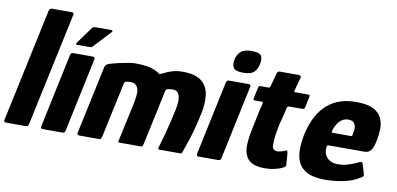

<svg xmlns="http://www.w3.org/2000/svg" viewBox="-75 -917 2341 1131"><g transform="rotate(10 1095.0 -351.5)"><path d="M-7 -14 138 -694Q142 -708 156 -708H271Q289 -708 285 -694L140 -14Q137 0 121 0H6Q-10 0 -7 -14Z M359 -14Q356 0 341 0H224Q210 0 213 -14L307 -458Q311 -472 324 -472H441Q447 -472 451 -468Q455 -464 453 -458ZM341 -524Q331 -524 330.5 -527.5Q330 -531 338 -542L407 -637Q412 -645 430 -645H519Q526 -645 528.5 -641.5Q531 -638 523 -630L430 -531Q425 -525 420.5 -524.5Q416 -524 407 -524Z M938 -363Q931 -363 914.5 -361Q898 -359 896 -347L894 -338Q879 -265 864.5 -198.5Q850 -132 840 -84.5Q830 -37 826 -20Q825 -14 822 -7Q819 0 811 0H681Q674 0 676 -7L729 -253Q735 -283 735 -309.5Q735 -336 719 -352Q712 -359 702.5 -361Q693 -363 684 -363Q677 -363 663.5 -361Q650 -359 648 -346L578 -20Q577 -14 573.5 -7Q570 0 565 0H445Q441 0 435 -2.5Q429 -5 431 -15L518 -422Q520 -432 526.5 -437.5Q533 -443 546 -447Q568 -454 597 -460.5Q626 -467 652 -471.5Q678 -476 689 -476Q754 -476 787.5 -466.5Q821 -457 846 -438Q870 -450 890.5 -458.5Q911 -467 931.5 -471.5Q952 -476 976 -476Q1056 -476 1092.5 -445.5Q1129 -415 1135.5 -364Q1142 -313 1128 -250Q1117 -199 1107 -161Q1097 -123 1085 -87Q1073 -51 1057 -5Q1055 0 1047 0H923Q916 0 915 -4Q914 -8 918 -21Q928 -54 938.5 -92.5Q949 -131 959 -172.5Q969 -214 977 -254Q979 -265 981.5 -283Q984 -301 981.5 -319.5Q979 -338 969.5 -350.5Q960 -363 938 -363Z M1419 -601Q1412 -567 1393 -549.5Q1374 -532 1328 -532Q1284 -532 1271.5 -549.5Q1259 -567 1266 -601Q1272 -630 1292.5 -648.5Q1313 -667 1357 -667Q1406 -667 1415.5 -648.5Q1425 -630 1419 -601ZM1291 -14Q1288 0 1273 0H1156Q1142 0 1145 -14L1239 -458Q1243 -472 1256 -472H1373Q1379 -472 1383 -468Q1387 -464 1385 -458Z M1553 0Q1483 0 1455 -29Q1427 -58 1426 -110Q1427 -152 1435.5 -195.5Q1444 -239 1453 -282Q1459 -310 1463 -329Q1467 -348 1474 -373Q1477 -383 1467 -383H1429Q1420 -383 1418 -385Q1416 -387 1418 -399L1430 -455Q1433 -469 1436 -470.5Q1439 -472 1451 -472H1490Q1498 -472 1500.5 -476.5Q1503 -481 1505 -491L1524 -562Q1528 -576 1541 -576H1655Q1661 -576 1665.5 -572Q1670 -568 1668 -562L1648 -490Q1644 -477 1645 -474.5Q1646 -472 1652 -472H1725Q1737 -472 1738.5 -469.5Q1740 -467 1737 -453L1726 -400Q1724 -389 1719.5 -386Q1715 -383 1704 -383H1632Q1625 -383 1622 -379.5Q1619 -376 1617 -368Q1612 -345 1606 -320.5Q1600 -296 1593 -270Q1586 -237 1581 -203.5Q1576 -170 1577 -140Q1578 -124 1586.5 -117.5Q1595 -111 1607 -111Q1618 -111 1629 -114.5Q1640 -118 1647 -120Q1661 -128 1664 -125Q1667 -122 1669 -111L1674 -42Q1678 -28 1638 -14Q1625 -10 1611 -6.5Q1597 -3 1582.5 -1.5Q1568 0 1553 0Z M1747 -237Q1757 -283 1776 -326Q1795 -369 1826.5 -403.5Q1858 -438 1904.5 -458Q1951 -478 2016 -478Q2083 -478 2119 -459.5Q2155 -441 2169 -410.5Q2183 -380 2182 -343.5Q2181 -307 2173 -271Q2164 -228 2150 -213Q2136 -198 2115 -198H1900Q1893 -198 1892 -195.5Q1891 -193 1889 -186Q1886 -162 1894.5 -142Q1903 -122 1922.5 -110Q1942 -98 1972 -98Q2007 -98 2038.5 -109Q2070 -120 2082 -126Q2098 -134 2105.5 -135.5Q2113 -137 2118 -119L2132 -72Q2137 -58 2132.5 -53.5Q2128 -49 2114 -41Q2074 -16 2019 -5.5Q1964 5 1914 5Q1847 5 1808.5 -14Q1770 -33 1753.5 -66.5Q1737 -100 1737 -144Q1737 -188 1747 -237ZM2030 -295Q2034 -314 2033 -327.5Q2032 -341 2026.5 -350Q2021 -359 2011.5 -363.5Q2002 -368 1988 -368Q1972 -368 1959.5 -362Q1947 -356 1937.5 -346Q1928 -336 1921 -324Q1914 -312 1909 -300Q1904 -284 1904.5 -279.5Q1905 -275 1909 -275Q1936 -275 1963.5 -275Q1991 -275 2018 -275Q2025 -275 2026.5 -278.5Q2028 -282 2030 -295Z"/></g></svg>

Font: Glory ExtraBold
Style: Italic
Weight: 800
Italic angle: -12°
Version: Version 1.011